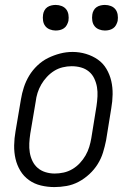

<svg xmlns="http://www.w3.org/2000/svg" viewBox="-20 -752 540 780"><path d="M201 8Q173 8 146 1.5Q119 -5 97.5 -20.5Q76 -36 62.5 -58.5Q49 -81 43 -107Q37 -133 37.5 -161.5Q38 -190 43 -218L65 -348Q69 -373 77 -397.5Q85 -422 98.5 -444.5Q112 -467 132 -486Q152 -505 175.5 -516.5Q199 -528 224 -534.5Q249 -541 275 -541Q303 -541 329.5 -533Q356 -525 377.5 -510Q399 -495 412.5 -472Q426 -449 432 -423Q438 -397 437.5 -368.5Q437 -340 432 -312L411 -182Q406 -157 398.5 -132.5Q391 -108 377 -85.5Q363 -63 343 -44.5Q323 -26 299.5 -13.5Q276 -1 250.5 3.5Q225 8 201 8ZM202 -47Q220 -47 238.5 -51Q257 -55 274 -65Q291 -75 304.5 -89.5Q318 -104 327.5 -120.5Q337 -137 342.5 -155Q348 -173 351 -191L372 -321Q375 -341 376 -360.5Q377 -380 374 -398Q371 -416 363 -433Q355 -450 341 -461.5Q327 -473 309 -478Q291 -483 271 -483Q253 -483 234.5 -478.5Q216 -474 200 -464Q184 -454 170.5 -439.5Q157 -425 147.5 -408.5Q138 -392 132.5 -374.5Q127 -357 125 -339L103 -209Q100 -189 99 -170Q98 -151 101 -132.5Q104 -114 112 -97.5Q120 -81 133.5 -69.5Q147 -58 165 -52.5Q183 -47 202 -47ZM406 -628Q394 -628 382.5 -632.5Q371 -637 364 -646Q357 -655 355 -667.5Q353 -680 355 -693Q356 -701 360.5 -709.5Q365 -718 372.5 -723Q380 -728 389 -730Q398 -732 406 -732Q419 -732 430.5 -727.5Q442 -723 449 -714Q456 -705 458 -692.5Q460 -680 458 -667Q456 -659 451.5 -650.5Q447 -642 439.5 -637Q432 -632 423.5 -630Q415 -628 406 -628ZM206 -628Q194 -628 182.5 -632.5Q171 -637 164 -646Q157 -655 155 -667.5Q153 -680 155 -693Q156 -701 160.5 -709.5Q165 -718 172.5 -723Q180 -728 189 -730Q198 -732 206 -732Q219 -732 230.5 -727.5Q242 -723 249 -714Q256 -705 258 -692.5Q260 -680 258 -667Q256 -659 251.5 -650.5Q247 -642 239.5 -637Q232 -632 223.5 -630Q215 -628 206 -628Z"/></svg>

Font: Iosevka Curly Slab LtObl
Style: Regular
Weight: 300
Italic angle: -9°
Monospace: yes
Designer: Belleve Invis
Foundry: Belleve Invis
Version: Version 11.0.0; ttfautohint (v1.8.3)